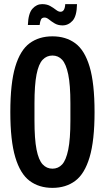

<svg xmlns="http://www.w3.org/2000/svg" viewBox="-20 -898 508 930"><path d="M234 12Q169 12 123.5 -22Q78 -56 54 -136.5Q30 -217 30 -355Q30 -495 54 -575Q78 -655 123.5 -688.5Q169 -722 234 -722Q299 -722 344.5 -688.5Q390 -655 414 -575Q438 -495 438 -355Q438 -217 414 -136.5Q390 -56 344.5 -22Q299 12 234 12ZM234 -81Q262 -81 281 -101.5Q300 -122 310.5 -173Q321 -224 321 -314V-397Q321 -487 310.5 -537.5Q300 -588 281 -608.5Q262 -629 234 -629Q206 -629 186.5 -608.5Q167 -588 157 -537.5Q147 -487 147 -397V-314Q147 -224 157 -173.5Q167 -123 186.5 -102Q206 -81 234 -81ZM283 -775Q261 -775 245 -784.5Q229 -794 217.5 -803.5Q206 -813 196 -813Q183 -813 178.5 -803.5Q174 -794 172 -777H115Q117 -833 137 -855.5Q157 -878 184 -878Q207 -878 223 -869Q239 -860 251 -850.5Q263 -841 273 -841Q294 -841 296 -878H353Q352 -820 331.5 -797.5Q311 -775 283 -775Z"/></svg>

Font: Special Gothic Condensed Medium
Style: Regular
Weight: 500
Width: 3
Designer: Alistair McCready
Foundry: Monolith
Version: Version 1.000; ttfautohint (v1.8.4.7-5d5b)